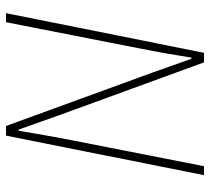

<svg xmlns="http://www.w3.org/2000/svg" viewBox="-50 -650 700 640"><g transform="rotate(-90 300.0 -330.0)"><path d="M36 0 168 -660H200L378 -172L424 -42H428Q432 -65 435.5 -87.5Q439 -110 443 -132.5Q447 -155 451.5 -177.5Q456 -200 460 -222L546 -660H576L444 0H412L234 -488L188 -618H184Q179 -587 174 -557.5Q169 -528 163.5 -498.5Q158 -469 152 -438L66 0Z"/></g></svg>

Font: Source Code Pro ExtraLight ExtraLight
Style: Italic
Weight: 250
Italic angle: -11°
Monospace: yes
Version: Version 1.016;hotconv 1.0.116;makeotfexe 2.5.65601